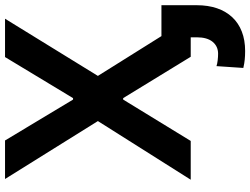

<svg xmlns="http://www.w3.org/2000/svg" viewBox="-134 -633 980 752"><g transform="rotate(-90 356.0 -257.0)"><path d="M342 -460.9H347.7L508.5 -727.3H658.7L434.7 -363.6L590.6 -114.7H711.6V23.4Q711.6 67.8 699.6 103Q687.5 138.1 664.6 162.6Q641.7 187.1 608.3 200.1Q574.9 213.1 532.3 213.1Q514.2 213.1 499.1 211.6Q484 210.2 465.9 206L473 100.9Q482.2 104 495.9 105.6Q509.6 107.2 521.7 107.2Q550.4 107.2 568.2 85.8Q585.9 64.3 585.9 23.4V0H509.6L347.7 -264.6H342L180 0H28.1L257.8 -363.6L30.9 -727.3H181.8Z"/></g></svg>

Font: Interop SemBd
Style: Regular
Weight: 600
Designer: Rasmus Andersson, Google, Jang Haemin
Foundry: jhaemin
Version: Version 1.008